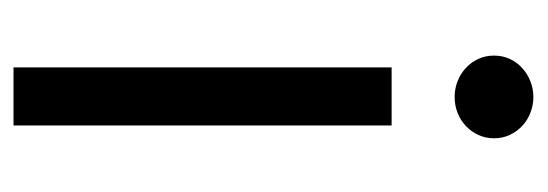

<svg xmlns="http://www.w3.org/2000/svg" viewBox="-276 -514 790 277"><g transform="rotate(90 118.5 -375.0)"><path d="M76.7 0V-545.5H160.5V0ZM59.7 -693.2Q59.7 -705.6 64.5 -715.9Q69.2 -726.2 77.6 -733.8Q85.9 -741.5 96.8 -745.7Q107.6 -750 119.3 -750Q131.4 -750 142.2 -745.7Q153.1 -741.5 161.2 -733.8Q169.4 -726.2 174.2 -715.9Q179 -705.6 179 -693.2Q179 -681.1 174.2 -670.6Q169.4 -660.2 161.2 -652.5Q153.1 -644.9 142.2 -640.6Q131.4 -636.4 119.3 -636.4Q107.6 -636.4 96.8 -640.6Q85.9 -644.9 77.6 -652.5Q69.2 -660.2 64.5 -670.6Q59.7 -681.1 59.7 -693.2Z"/></g></svg>

Font: Inter P
Style: Regular
Weight: 400
Designer: Rasmus Andersson
Foundry: rsms
Version: Version 3.018;git-588b23468